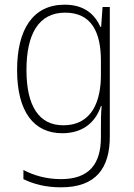

<svg xmlns="http://www.w3.org/2000/svg" viewBox="-20 -610 571 820"><path d="M256 -590C121 -590 53 -485 53 -311C53 -132 125 -41 246 -41C330 -41 387 -84 411 -157H414C411 -122 411 -95 411 -63V-24C411 91 360 155 241 155C177 155 124 139 80 116V155C123 176 174 190 241 190C389 190 449 109 449 -27V-580H418L412 -495H409C384 -550 339 -590 256 -590ZM258 -556C372 -556 411 -471 411 -350V-290C411 -181 375 -75 250 -75C148 -75 93 -155 93 -311C93 -463 144 -556 258 -556Z"/></svg>

Font: Noto Sans Tamil UI SemiCondensed ExtraLight
Style: Regular
Weight: 200
Width: 4
Designer: Jelle Bosma - Monotype Design Team
Foundry: Monotype Imaging Inc.
Version: Version 2.004